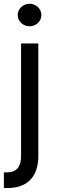

<svg xmlns="http://www.w3.org/2000/svg" viewBox="-34 -771 294 996"><path d="M75.3 -545.5V38.4C75.3 92.7 52.9 123.2 2.1 123.2C-2.8 123.2 -8.5 123.2 -13.8 122.9V204.5H4.3C111.5 204.5 164.8 141.7 164.8 38.7V-545.5ZM57.9 -693.2C57.9 -660.9 85.6 -634.6 119.3 -634.6C153.1 -634.6 180.8 -660.9 180.8 -693.2C180.8 -725.1 153.1 -751.4 119.3 -751.4C85.6 -751.4 57.9 -725.1 57.9 -693.2Z"/></svg>

Font: GiG Sans Text
Style: Regular
Weight: 400
Designer: Andreas Faust
Version: Version 1.100;FEAKit 1.0